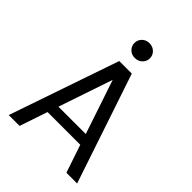

<svg xmlns="http://www.w3.org/2000/svg" viewBox="-232 -926 1038 1038"><g transform="rotate(45 287.5 -406.5)"><path d="M247.5 -716.5Q231 -733 231 -756.5Q231 -780 247.5 -796.5Q264 -813 289.5 -813Q315 -813 332 -796.5Q349 -780 349 -756.5Q349 -733 332 -716.5Q315 -700 289.5 -700Q264 -700 247.5 -716.5ZM26 0 242 -629H338L549 0H467L413 -160H163L109 0ZM184 -222H393L289 -532Z"/></g></svg>

Font: Karmilla
Style: Regular
Weight: 400
Designer: Jonathan Pinhorn
Version: Version 1.000